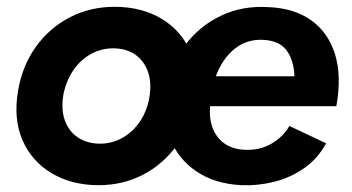

<svg xmlns="http://www.w3.org/2000/svg" viewBox="-20 -532 1033 564"><path d="M270 12Q191 12 132 -23Q73 -58 46 -120.5Q19 -183 33 -265Q45 -338 85 -394Q125 -450 185 -481Q245 -512 316 -512Q396 -512 454.5 -477Q513 -442 539.5 -379.5Q566 -317 552 -235Q540 -162 500 -106Q460 -50 400.5 -19Q341 12 270 12ZM274 -110Q309 -110 339.5 -127Q370 -144 391 -175Q412 -206 419 -247Q426 -291 414 -323Q402 -355 376 -372.5Q350 -390 312 -390Q277 -390 246.5 -373Q216 -356 195 -325Q174 -294 166 -253Q159 -209 171 -177Q183 -145 210 -127.5Q237 -110 274 -110ZM689 12Q611 8 557 -28.5Q503 -65 479 -126Q455 -187 468 -265Q481 -342 523.5 -399Q566 -456 629.5 -486Q693 -516 769 -511Q844 -508 894 -472.5Q944 -437 964 -373Q984 -309 968 -220H597Q594 -180 606.5 -151.5Q619 -123 643 -108Q667 -93 700 -92Q743 -90 777.5 -110Q812 -130 830 -162L938 -111Q913 -65 872 -37Q831 -9 783.5 2.5Q736 14 689 12ZM614 -308H845Q843 -356 821.5 -384.5Q800 -413 752 -415Q704 -417 668.5 -388Q633 -359 614 -308Z"/></svg>

Font: Figtree
Style: Bold Italic
Weight: 700
Italic angle: -9.5°
Foundry: Erik Kennedy
Version: Version 2.001;gftools[0.9.30]